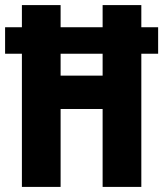

<svg xmlns="http://www.w3.org/2000/svg" viewBox="-24 -734 641 754"><path d="M62 0H214V-306H379V0H531V-523H597V-627H531V-714H379V-627H214V-714H62V-627H-4V-523H62ZM214 -437V-523H379V-437Z"/></svg>

Font: Noto Sans Lao UI ExtCond ExtBd
Style: Regular
Weight: 800
Width: 2
Designer: Monotype Design Team
Foundry: Monotype Imaging Inc.
Version: Version 2.000